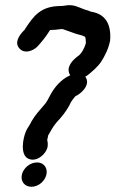

<svg xmlns="http://www.w3.org/2000/svg" viewBox="-20 -691 488 734"><path d="M64 -25C57 3 75 23 100 23C128 23 151 1 157 -22C164 -49 147 -70 122 -70C94 -70 70 -48 64 -25ZM330 -646C328 -646 325 -647 321 -649C313 -652 306 -654 300 -656C281 -663 264 -673 239 -671C229 -670 221 -668 212 -668C135 -668 108 -629 77 -582C75 -578 73 -575 71 -574C55 -558 32 -527 56 -504C75 -485 105 -496 122 -512C138 -529 155 -550 168 -571C169 -573 170 -575 172 -576C180 -577 184 -577 187 -577C197 -577 208 -580 219 -580C234 -574 252 -569 267 -563C281 -558 293 -557 304 -551C306 -550 306 -547 307 -545C307 -539 309 -530 308 -525C303 -507 291 -484 276 -475C258 -461 230 -434 248 -404H249L246 -402C216 -389 188 -358 173 -329C166 -317 159 -300 149 -290C131 -269 115 -252 101 -228C96 -216 85 -202 80 -191C67 -162 56 -98 89 -84C117 -72 143 -94 154 -111C164 -127 164 -138 161 -155H160C162 -161 163 -167 164 -173C174 -191 184 -209 197 -224C216 -244 231 -263 244 -286L252 -302C255 -307 263 -317 267 -322C268 -322 268 -322 268 -323C289 -332 329 -367 306 -398C308 -399 310 -400 313 -402C331 -416 353 -435 366 -454C381 -477 395 -505 401 -536C406 -600 382 -637 330 -646Z"/></svg>

Font: Dictator
Style: Ita
Weight: 500
Version: Version MIL.1277